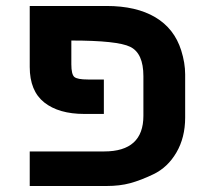

<svg xmlns="http://www.w3.org/2000/svg" viewBox="-20 -620 700 640"><path d="M261.2 -240.2Q175.8 -240.2 127.4 -278.6Q79.1 -316.9 79.1 -397V-600.1H335Q434.1 -600.1 497.6 -562.5Q561 -524.9 584 -452.1Q597.2 -410.2 597.2 -372.1V-228Q597.2 -161.6 568.1 -111.8Q539.1 -62 491.2 -39.1Q449.2 -19 414.3 -9.5Q379.4 0 335 0H79.1V-115.2H327.1Q458 -115.2 458 -233.9V-366.2Q458 -442.4 414.1 -463.9Q371.6 -484.9 217.8 -484.9V-405.8Q217.8 -372.1 227.8 -363.5Q237.8 -355 272.9 -355H326.2V-240.2Z"/></svg>

Font: Miedinger*
Style: Bold
Weight: 700
Version: Version 001.000